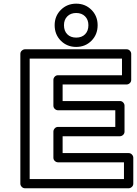

<svg xmlns="http://www.w3.org/2000/svg" viewBox="-20 -991 739 1036"><path d="M89.8 0V-700.2Q89.8 -710.9 97.9 -718Q106 -725.1 115.2 -725.1H663.1Q673.8 -725.1 680.9 -717.3Q688 -709.5 688 -700.2V-560.1Q688 -549.3 680.2 -542.2Q672.4 -535.2 663.1 -535.2H317.9V-445.8H627Q637.7 -445.8 644.8 -438Q651.9 -430.2 651.9 -420.9V-280.8Q651.9 -270 644 -262.9Q636.2 -255.9 627 -255.9H317.9V-165H673.8Q684.6 -165 691.9 -157.2Q699.2 -149.4 699.2 -140.1V0Q699.2 10.7 691.2 17.8Q683.1 24.9 673.8 24.9H115.2Q104.5 24.9 97.2 17.1Q89.8 9.3 89.8 0ZM140.1 -24.9H648.9V-115.2H293Q283.7 -115.2 275.9 -122.3Q268.1 -129.4 268.1 -140.1V-280.8Q268.1 -290 275.1 -298.1Q282.2 -306.2 293 -306.2H602.1V-396H293Q283.7 -396 275.9 -403.1Q268.1 -410.2 268.1 -420.9V-560.1Q268.1 -569.3 275.1 -577.1Q282.2 -585 293 -585H638.2V-674.8H140.1ZM274.9 -855Q274.9 -904.3 308.3 -937.7Q341.8 -971.2 391.1 -971.2Q440.4 -971.2 473.6 -937.7Q506.8 -904.3 506.8 -855Q506.8 -804.7 473.6 -771.2Q440.4 -737.8 391.1 -737.8Q341.8 -737.8 308.3 -771.2Q274.9 -804.7 274.9 -855ZM325.2 -855Q325.2 -824.2 343 -806.2Q360.8 -788.1 391.1 -788.1Q421.4 -788.1 439.2 -806.2Q457 -824.2 457 -855Q457 -884.8 439 -902.8Q420.9 -920.9 391.1 -920.9Q361.3 -920.9 343.3 -902.8Q325.2 -884.8 325.2 -855Z"/></svg>

Font: Trueno Bold Outline
Style: Regular
Weight: 700
Width: 6
Designer: Julieta Ulanovsky
Foundry: Julieta Ulanovsky
Version: Version 3.001b | FøM Fix